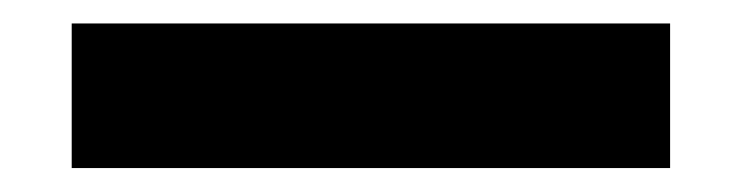

<svg xmlns="http://www.w3.org/2000/svg" viewBox="-20 -427 626 162"><path d="M40.5 -285.2H545.4V-407.2H40.5Z"/></svg>

Font: CaskaydiaCove Nerd Font
Style: Bold
Weight: 700
Designer: Aaron Bell
Foundry: Saja Typeworks
Version: Version 2111.1;Nerd Fonts 2.3.0